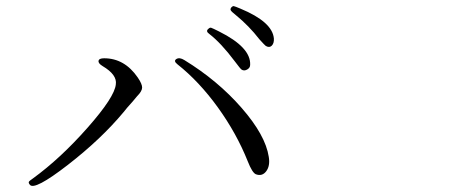

<svg xmlns="http://www.w3.org/2000/svg" viewBox="-20 -705 1540 624"><path d="M381.8 -340.8Q390.6 -352.5 411.1 -375Q422.9 -388.7 425.8 -392.6Q441.4 -408.2 441.9 -419.9Q442.4 -431.6 427.7 -453.1Q384.8 -515.6 318.4 -515.6Q301.8 -515.6 300.3 -507.3Q298.8 -499 313.5 -490.2Q361.3 -461.9 356.4 -430.7Q352.5 -389.6 264.6 -290Q176.8 -190.4 86.9 -125Q75.2 -117.2 73.7 -113.8Q72.3 -110.4 77.1 -104.5Q91.8 -85 200.2 -168.9Q308.6 -252.9 381.8 -340.8ZM853.5 -195.3Q842.8 -265.6 765.1 -354.5Q687.5 -443.4 579.1 -509.8Q563.5 -519.5 553.2 -513.2Q543 -506.8 556.6 -496.1Q627 -440.4 688 -356Q749 -271.5 785.2 -180.7Q799.8 -143.6 811.5 -138.7Q832 -130.9 845.2 -148.4Q858.4 -166 853.5 -195.3ZM793 -494.1Q795.9 -550.8 692.4 -602.5Q670.9 -613.3 666.5 -614.7Q662.1 -616.2 657.2 -611.3Q647.5 -603.5 660.2 -594.7Q698.2 -565.4 742.2 -506.8Q761.7 -480.5 765.6 -478.5Q773.4 -473.6 783.2 -479Q793 -484.4 793 -494.1ZM870.1 -580.1Q865.2 -633.8 761.7 -676.8Q743.2 -684.6 739.7 -685.1Q736.3 -685.5 732.4 -681.6Q727.5 -675.8 730 -671.4Q732.4 -667 746.1 -656.2Q789.1 -621.1 823.2 -577.1Q840.8 -557.6 843.8 -555.7Q855.5 -548.8 863.3 -556.6Q871.1 -564.5 870.1 -580.1Z"/></svg>

Font: Bpmf GenWan Min R
Style: R
Weight: 400
Foundry: But Ko
Version: Version 1.320